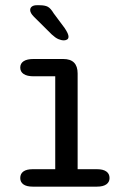

<svg xmlns="http://www.w3.org/2000/svg" viewBox="-20 -696 466 716"><path d="M101.5 0Q79 0 67.2 -8.5Q55.5 -17 55.5 -32Q55.5 -48 67.2 -56.5Q79 -65 101.5 -65H186V-411.5H105Q81 -411.5 68.2 -420Q55.5 -428.5 55.5 -444Q55.5 -459.5 68.2 -467.8Q81 -476 105 -476H216Q269.5 -476 269.5 -422V-65H342Q364.5 -65 376.5 -56.5Q388.5 -48 388.5 -32Q388.5 -17 376.5 -8.5Q364.5 0 342 0ZM218.5 -545.5Q208.5 -545.5 197.5 -550.2Q186.5 -555 173 -567.5L106.5 -633.5Q92.5 -647.5 92.5 -658.5Q92.5 -667 99.2 -671.8Q106 -676.5 116.5 -676.5H127.5Q147.5 -676.5 158.2 -670.8Q169 -665 180 -646.5L221 -591.5Q235.5 -570 235.5 -559.5Q235.5 -551.5 230 -548.5Q224.5 -545.5 218.5 -545.5Z"/></svg>

Font: Sono
Style: Regular
Weight: 400
Designer: Tyler Finck
Foundry: Tyler Finck
Version: Version 2.112